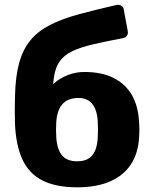

<svg xmlns="http://www.w3.org/2000/svg" viewBox="-20 -789 654 819"><path d="M309 10Q219 10 161.5 -19Q104 -48 76 -108Q48 -168 44 -259Q43 -289 43 -320Q43 -351 44 -380Q46 -464 62 -521.5Q78 -579 110 -617.5Q142 -656 192.5 -682Q243 -708 314 -727.5Q385 -747 478 -768Q488 -770 497.5 -764.5Q507 -759 508 -748L525 -656Q527 -645 521.5 -637Q516 -629 507 -627Q429 -612 375.5 -599.5Q322 -587 288 -570.5Q254 -554 235.5 -528.5Q217 -503 210.5 -462.5Q204 -422 205 -360L181 -389Q189 -414 212.5 -435Q236 -456 269.5 -469Q303 -482 340 -482Q414 -482 464.5 -456.5Q515 -431 542 -384.5Q569 -338 573 -272Q576 -234 573 -200Q569 -135 538.5 -88Q508 -41 450.5 -15.5Q393 10 309 10ZM309 -101Q353 -101 374 -127Q395 -153 397 -204Q398 -216 398 -235Q398 -254 397 -268Q395 -318 374.5 -344.5Q354 -371 315 -371Q269 -371 246 -344.5Q223 -318 220 -268Q219 -254 219 -235Q219 -216 220 -204Q223 -153 244 -127Q265 -101 309 -101Z"/></svg>

Font: Rubik
Style: Bold
Weight: 700
Designer: Hubert and Fischer
Foundry: Hubert and Fischer
Version: Version 2.300;gftools[0.9.30]